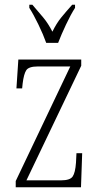

<svg xmlns="http://www.w3.org/2000/svg" viewBox="-20 -786 422 806"><path d="M46 0V-26L275 -507H139Q101 -507 90.5 -491.5Q80 -476 75 -435L73 -415H49L57 -536H321V-510L91 -29H237Q274 -29 285 -45Q296 -61 299 -103L301 -143H325L320 0ZM174 -606Q162 -640 141.5 -682.5Q121 -725 103 -753V-766H116Q141 -737 161.5 -712.5Q182 -688 200 -653Q217 -688 237 -712.5Q257 -737 283 -766H295V-753Q277 -725 257 -682.5Q237 -640 224 -606Z"/></svg>

Font: Noto Serif Tamil ExtraCondensed ExtraLight
Style: Italic
Weight: 200
Width: 2
Italic angle: -12°
Designer: Indian Type Foundry, Tom Grace, and the Monotype Design Team
Foundry: Monotype Imaging Inc.
Version: Version 2.003; ttfautohint (v1.8.4.7-5d5b)